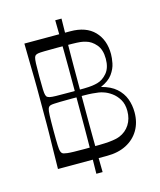

<svg xmlns="http://www.w3.org/2000/svg" viewBox="-125 -867 862 1035"><g transform="rotate(-15 306.0 -349.5)"><path d="M89.7 0Q90.7 -72 91.6 -118Q92.6 -164 93.1 -194.5Q93.6 -225 93.6 -247.5Q93.6 -270 93.6 -293.5Q93.6 -317 93.6 -350Q93.6 -383.1 93.6 -406.6Q93.6 -430.1 93.6 -452.7Q93.6 -475.3 93.1 -505.7Q92.6 -536.1 91.6 -582.1Q90.7 -628.1 89.7 -700H345.7Q433.4 -700 479.9 -652Q526.3 -604 526.3 -524.4Q526.3 -503.4 520.7 -474.3Q515.1 -445.1 494.4 -416Q473.7 -386.9 428.1 -367.3Q480.9 -353.7 511.1 -326.6Q541.4 -299.6 554.6 -264.1Q567.7 -228.6 567.7 -188.7Q567.7 -132.1 542.6 -89.6Q517.4 -47 471.7 -23.5Q426 0 363.1 0ZM258 -67Q306.9 -67 339.8 -67.6Q372.7 -68.2 394 -70.2Q415.3 -72.3 429.4 -75.3Q443.4 -78.3 453.7 -82.3Q490.4 -97.3 511.2 -129.6Q532 -162 532 -205.9Q532 -244.1 516.3 -270.3Q500.6 -296.4 478.2 -312.4Q455.9 -328.3 435.7 -334.6Q422.9 -339.4 408.4 -341.6Q393.9 -343.7 374.3 -345.4Q354.7 -347 326.5 -347.1Q298.3 -347.3 258 -347.3Q219.4 -347.3 196.4 -346.7Q173.3 -346.1 160.5 -345.4Q147.7 -344.6 141.8 -342.9Q135.9 -341.1 132.4 -338Q128.6 -335.1 125.5 -326.1Q122.4 -317 121.3 -290Q120.1 -263 120.1 -205.9Q120.1 -148.9 121.3 -123.1Q122.4 -97.4 125.5 -89.6Q128.6 -81.7 132.4 -78Q135.9 -74.9 141.8 -73.2Q147.7 -71.4 160.5 -69.8Q173.3 -68.2 196.4 -67.6Q219.4 -67 258 -67ZM256.4 -382.6Q308.6 -382.6 338.1 -383.1Q367.7 -383.7 384.1 -386Q400.6 -388.3 413.6 -391.9Q444 -400 468.3 -428.5Q492.6 -457 492.6 -507.7Q492.6 -558.4 468.3 -586.9Q444 -615.4 413.6 -623.6Q400.6 -628 384.1 -629.8Q367.7 -631.6 338.1 -632.1Q308.6 -632.7 256.4 -632.7Q206.9 -632.7 182 -632.1Q157.1 -631.6 147.6 -629.8Q138.1 -628 132.7 -623.6Q129 -620.7 126.2 -612.2Q123.4 -603.7 122.4 -580.5Q121.4 -557.3 121.4 -507.7Q121.4 -459 122.4 -435.4Q123.4 -411.7 126.2 -403.6Q129 -395.6 132.7 -391.9Q138.1 -388.3 147.6 -386Q157.1 -383.7 182 -383.1Q206.9 -382.6 256.4 -382.6ZM282.9 78.3Q283.9 27.6 284.4 -18.1Q284.9 -63.7 285.4 -106Q285.9 -148.3 285.9 -188.4Q285.9 -228.4 285.9 -268.2Q285.9 -308 285.9 -350Q285.9 -392 285.9 -431.8Q285.9 -471.6 285.9 -511.6Q285.9 -551.7 285.4 -594Q284.9 -636.3 284.4 -681.9Q283.9 -727.6 282.9 -778.3H317.9Q316.9 -727.6 316.4 -681.9Q315.9 -636.3 315.4 -594Q314.9 -551.7 314.9 -511.6Q314.9 -471.6 314.9 -431.8Q314.9 -392 314.9 -350Q314.9 -308 314.9 -268.2Q314.9 -228.4 314.9 -188.4Q314.9 -148.3 315.4 -106Q315.9 -63.7 316.4 -18.1Q316.9 27.6 317.9 78.3Z"/></g></svg>

Font: Ojuju ExtraLight
Style: Regular
Weight: 200
Designer: Chisaokwu Joboson, Mirko Velimirovic
Foundry: Udi Foundry
Version: Version 1.000